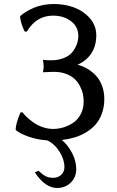

<svg xmlns="http://www.w3.org/2000/svg" viewBox="-20 -685 582 959"><path d="M251 -665Q304.2 -665 351.3 -647.2Q398.4 -629.4 429.7 -592.8Q460.9 -556.2 460.9 -508.8Q460.9 -456.1 436.3 -418.5Q411.6 -380.9 367.2 -361.8Q393.6 -355 416.5 -341.6Q439.5 -328.1 459 -307.4Q478.5 -286.6 489.7 -256.6Q501 -226.6 501 -190.9Q501 -150.9 489 -118.2Q477.1 -85.4 457.3 -63Q437.5 -40.5 409.7 -23.9Q381.8 -7.3 352.3 1.5Q322.8 10.3 289.1 14.2Q320.8 41.5 340.8 80.8Q360.8 120.1 360.8 159.2Q360.8 200.2 333.5 227.1Q306.2 253.9 265.1 253.9Q205.6 253.9 153.8 175.8L172.9 168Q189.9 185.1 206.1 194.1Q222.2 203.1 246.1 203.1Q270.5 203.1 286.1 187.7Q301.8 172.4 301.8 149.9Q301.8 111.3 277.1 72.3Q252.4 33.2 213.9 15.1V16.1Q166 12.7 122.3 -2.7Q78.6 -18.1 58.1 -36.1Q58.1 -66.4 82 -123L92.8 -124Q99.1 -114.3 112.1 -101.8Q125 -89.4 144.5 -75Q164.1 -60.5 190.9 -50.8Q217.8 -41 245.1 -41Q272 -41 298.1 -49.1Q324.2 -57.1 347.2 -73Q370.1 -88.9 384 -116.2Q397.9 -143.6 397.9 -178.2Q397.9 -196.8 394 -215.6Q390.1 -234.4 379.4 -254.9Q368.7 -275.4 352.5 -290.8Q336.4 -306.2 309.6 -316.2Q282.7 -326.2 249 -326.2L194.8 -324.2Q198.2 -348.1 198.2 -355L194.8 -386.2Q215.8 -383.8 232.9 -383.8Q271.5 -383.8 299.8 -395.5Q328.1 -407.2 342.8 -426.5Q357.4 -445.8 364.3 -465.6Q371.1 -485.4 371.1 -505.9Q371.1 -551.8 334.5 -579.3Q297.9 -606.9 245.1 -606.9Q161.1 -606.9 113.8 -526.9L103 -527.8Q81.5 -572.8 80.1 -604Q107.4 -628.4 150.6 -646.7Q193.8 -665 251 -665Z"/></svg>

Font: Linear Smooth Low Contrast
Style: Regular
Weight: 500
Designer: Philipp H. Poll, Flanker
Foundry: Philipp H. Poll, reworked by Flanker
Version: Version 1.010 | FøM Fix